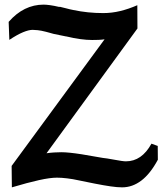

<svg xmlns="http://www.w3.org/2000/svg" viewBox="-20 -784 696 822"><path d="M29.8 -73.7 427.7 -615.7Q415.5 -613.8 401.4 -613.3Q387.2 -612.8 374.5 -612.8Q351.1 -612.8 324 -616.5Q296.9 -620.1 262.2 -628.4L263.2 -627.9L210.4 -638.7Q199.7 -642.1 191.2 -644Q182.6 -646 176.8 -647.9Q155.8 -653.3 141.4 -654.8Q127 -656.2 119.6 -656.2Q103.5 -656.2 78.6 -646Q53.7 -635.7 20 -613.3L17.1 -690.4Q81.5 -764.2 167 -764.2Q176.8 -764.2 193.6 -762Q210.4 -759.8 235.4 -753.9L234.4 -755.4Q248.5 -752.4 263.4 -748.3Q278.3 -744.1 293.5 -741.2Q355.5 -728 421.9 -728Q458.5 -728 494.9 -736.8Q531.2 -745.6 567.9 -761.7L568.4 -662.1L179.2 -127.9Q196.3 -130.4 212.2 -131.3Q228 -132.3 242.2 -132.3Q272.9 -132.3 329.6 -123.5L420.4 -107.9Q427.2 -106.9 439 -105.5Q450.7 -104 470.2 -100.1Q486.3 -97.2 499 -95.2Q511.7 -93.3 519 -93.3Q586.9 -93.3 628.4 -168.9L655.3 -159.2L655.8 -100.1Q623.5 -40 585.2 -11Q546.9 18.1 502.9 18.1Q482.4 18.1 453.6 13.9Q424.8 9.8 385.3 2L317.9 -11.7Q291.5 -17.6 266.8 -20.5Q242.2 -23.4 223.6 -23.4Q194.8 -23.4 147.2 -12.9Q99.6 -2.4 30.8 18.1Z"/></svg>

Font: IranNastaliq
Style: Regular
Weight: 400
Designer: Hossein Zahedi
Version: Version 1.5